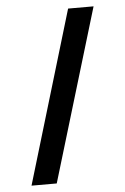

<svg xmlns="http://www.w3.org/2000/svg" viewBox="-52 -733 508 781"><g transform="rotate(-5 202.5 -342.5)"><path d="M359.9 -694.8 147.9 9.8H44.9L255.9 -694.8Z"/></g></svg>

Font: D-DIN-PRO
Style: Bold
Weight: 700
Designer: Charles Nix
Foundry: Datto Inc.
Version: Version 1.000;hotconv 1.0.109;makeotfexe 2.5.65596